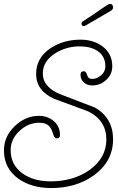

<svg xmlns="http://www.w3.org/2000/svg" viewBox="-40 -903 598 973"><path d="M219 50Q122 50 55 4Q-20 -49 -20 -141Q-20 -211 34 -263Q89 -316 157 -316Q201 -316 232.5 -289.5Q264 -263 264 -218Q264 -202 247 -202Q236 -202 230 -222Q221 -251 212 -260Q196 -281 159 -281Q103 -281 58 -239Q14 -197 14 -142Q14 -66 77 -22Q133 16 216 16Q272 16 320.5 2.5Q369 -11 410 -39Q499 -101 499 -196Q499 -293 406 -339L235 -402Q143 -443 143 -528Q143 -611 218 -660Q283 -702 368 -702Q433 -702 478 -669Q529 -632 529 -567Q529 -526 498 -498Q469 -470 427 -470Q402 -470 385 -485Q368 -500 368 -525Q368 -542 385 -542Q397 -542 403 -519Q407 -503 428 -503Q451 -503 472.5 -521.5Q494 -540 494 -567Q494 -618 454 -645Q419 -668 364 -668Q296 -668 240 -633Q177 -593 177 -531Q177 -460 269 -424L441 -358Q533 -305 533 -197Q533 -85 435 -14Q346 50 219 50ZM384 -771Q373 -771 373 -784Q373 -791 382 -796Q409 -813 436.5 -832Q464 -851 477 -860Q497 -874 505 -878.5Q513 -883 518 -883Q526 -883 529.5 -877.5Q533 -872 533 -866Q533 -854 521 -848Q491 -831 458 -811Q425 -791 396 -775Q389 -771 384 -771Z"/></svg>

Font: Send Flowers
Style: Regular
Weight: 400
Designer: Robert E. Leuschke
Foundry: Robert E. Leuschke
Version: Version 1.010; ttfautohint (v1.8.4.7-5d5b)